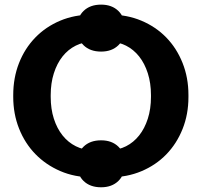

<svg xmlns="http://www.w3.org/2000/svg" viewBox="-20 -765 872 830"><path d="M454.4 1.4Q529 1.4 591.4 -24.9Q653.8 -51.2 698.8 -97.5Q743.8 -143.8 769.2 -207.3Q794.6 -270.8 794.6 -345.2V-354.8Q794.6 -429.2 769.2 -492.9Q743.8 -556.6 698.8 -602.9Q653.8 -649.2 591.4 -675.5Q529 -701.8 454.4 -701.8H377Q302.4 -701.8 240 -675.5Q177.6 -649.2 132.3 -602.4Q87 -555.6 62.1 -492.1Q37.2 -428.6 37.2 -353.6V-346.4Q37.2 -272.6 62.4 -209.1Q87.6 -145.6 132.9 -99Q178.2 -52.4 240.6 -25.5Q303 1.4 377 1.4ZM453 -584.2Q492.2 -584.2 524.9 -567.6Q557.6 -551 581.5 -520.9Q605.4 -490.8 619 -448.2Q632.6 -405.6 632.6 -353.8V-346.2Q632.6 -294.2 619 -251.9Q605.4 -209.6 581.5 -179.5Q557.6 -149.4 524.9 -132.8Q492.2 -116.2 453.8 -116.2H379.2Q341 -116.2 307.8 -132.8Q274.6 -149.4 250.5 -179.5Q226.4 -209.6 212.8 -251.9Q199.2 -294.2 199.2 -346.2V-353.8Q199.2 -405.6 212.8 -448.2Q226.4 -490.8 250.3 -520.9Q274.2 -551 307.2 -567.6Q340.2 -584.2 378.4 -584.2ZM313 -644Q313 -597 341.1 -569.5Q369.2 -542 417 -542Q463.8 -542 491.9 -569.5Q520 -597 520 -644Q520 -690 491.9 -717.5Q463.8 -745 417 -745Q369.2 -745 341.1 -717.5Q313 -690 313 -644ZM313 -57.4Q313 -10.4 341.1 17.1Q369.2 44.6 417 44.6Q463.8 44.6 491.9 17.1Q520 -10.4 520 -57.4Q520 -103.4 491.9 -130.9Q463.8 -158.4 417 -158.4Q369.2 -158.4 341.1 -130.9Q313 -103.4 313 -57.4Z"/></svg>

Font: Fixel Variable
Style: Regular
Weight: 100
Width: 3
Designer: AlfaBravo + MacPaw
Foundry: Kyrylo Tkachov, Marchela Mozhyna, Serhii Makarenko, Maria Weinstein, Zakhar Kryvoshyya
Version: Version 1.211